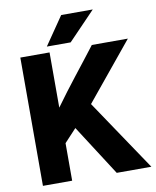

<svg xmlns="http://www.w3.org/2000/svg" viewBox="-96 -974 850 1048"><g transform="rotate(-10 328.5 -450.5)"><path d="M56 0H218V-208L285 -280L465 0H657L392 -394L652 -711H452L450 -708C373 -607 294 -511 218 -405V-711H56ZM209 -745H341L491 -901H316Z"/></g></svg>

Font: Aerodynamic
Style: Bd
Weight: 500
Designer: Google
Version: Version 2.000980; 2014